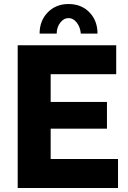

<svg xmlns="http://www.w3.org/2000/svg" viewBox="-20 -935 639 955"><path d="M567 -144V0H68V-710H558V-566H232V-428H512V-295H232V-144ZM321 -845Q297 -845 279.5 -822Q262 -799 262 -768H177Q177 -832 217.5 -873.5Q258 -915 321 -915Q385 -915 425 -873.5Q465 -832 465 -768H382Q379 -801 361.5 -823Q344 -845 321 -845Z"/></svg>

Font: Raleway ExtraBold
Style: Regular
Weight: 800
Designer: Matt McInerney, Pablo Impallari, Rodrigo Fuenzalida
Foundry: Matt McInerney, Pablo Impallari, Rodrigo Fuenzalida
Version: Version 4.026